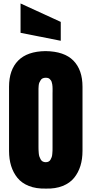

<svg xmlns="http://www.w3.org/2000/svg" viewBox="-20 -1081 528 1108"><path d="M330.6 -845.7 98.6 -891.6V-1061L330.6 -954.6ZM32.2 -210V-580.6Q32.2 -677.7 84.7 -731.2Q137.2 -784.7 242.7 -786.1Q351.1 -784.7 403.6 -731.2Q456.1 -677.7 456.1 -580.6V-210Q456.1 -162.6 444.1 -123.8Q432.1 -85 407.7 -54.7Q383.3 -24.4 341.6 -7.8Q299.8 8.8 245.6 7.3Q188.5 8.8 146.7 -7.8Q105 -24.4 80.6 -54.7Q56.2 -85 44.2 -123.8Q32.2 -162.6 32.2 -210ZM244.1 -145Q253.4 -145 260.5 -148.7Q267.6 -152.3 271.7 -159.9Q275.9 -167.5 278.3 -174.3Q280.8 -181.2 281.7 -192.6Q282.7 -204.1 283 -210.2Q283.2 -216.3 283.2 -227.1Q283.2 -229.5 283.2 -231V-543.5Q283.2 -546.4 283.4 -555.2Q283.7 -564 283.4 -568.4Q283.2 -572.8 283 -581.3Q282.7 -589.8 281.5 -594.5Q280.3 -599.1 278.6 -606.2Q276.9 -613.3 273.9 -616.9Q271 -620.6 267.1 -624.8Q263.2 -628.9 257.3 -630.6Q251.5 -632.3 244.1 -632.3Q233.9 -632.3 226.3 -628.9Q218.8 -625.5 214.4 -617.9Q210 -610.4 207 -604.2Q204.1 -598.1 203.1 -586.2Q202.1 -574.2 202.1 -569.1Q202.1 -564 202.1 -551.8Q202.1 -549.8 202.1 -548.3Q202.1 -546.9 202.1 -545.4V-232.9Q202.1 -222.2 202.4 -215.8Q202.6 -209.5 203.6 -197.3Q204.6 -185.1 207.3 -177.5Q210 -169.9 214.4 -161.6Q218.8 -153.3 226.3 -149.2Q233.9 -145 244.1 -145Z"/></svg>

Font: Anton
Style: Regular
Weight: 400
Foundry: vernon adams
Version: Version 1.000